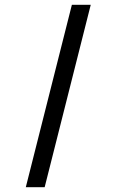

<svg xmlns="http://www.w3.org/2000/svg" viewBox="-20 -782 504 804"><path d="M281 -762H360L167 2H88Z"/></svg>

Font: Halant Medium
Style: Regular
Weight: 500
Designer: Hitesh Malaviya (Devanagari), Satya Rajpurohit (Latin)
Foundry: Indian Type Foundry
Version: Version 1.101;PS 1.0;hotconv 1.0.78;makeotf.lib2.5.61930; tt